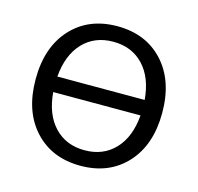

<svg xmlns="http://www.w3.org/2000/svg" viewBox="-85 -619 739 718"><g transform="rotate(15 285.0 -260.0)"><path d="M107 -63Q40 -136 40 -260Q40 -384 107 -457Q174 -530 285 -530Q396 -530 463 -457Q530 -384 530 -260Q530 -136 463 -63Q396 10 285 10Q174 10 107 -63ZM116 -230Q123 -145 168 -97.5Q213 -50 285 -50Q357 -50 402 -97.5Q447 -145 454 -230ZM116 -290H454Q447 -375 402 -422.5Q357 -470 285 -470Q213 -470 168 -422.5Q123 -375 116 -290Z"/></g></svg>

Font: M PLUS 1p
Style: Regular
Weight: 400
Version: Version 1.062